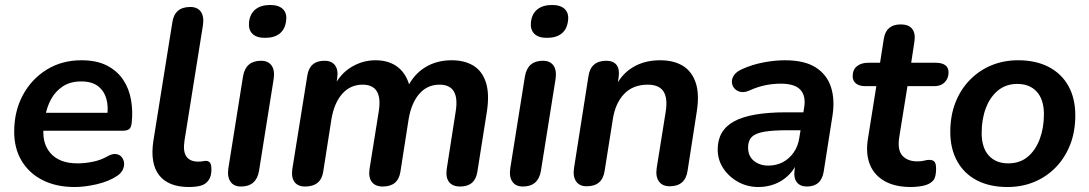

<svg xmlns="http://www.w3.org/2000/svg" viewBox="-20 -741 4375 771"><path d="M280 10Q206 10 151.5 -17.5Q97 -45 67 -95Q37 -145 37 -212Q37 -294 71.5 -358.5Q106 -423 167 -461Q228 -499 307 -499Q368 -499 409 -478Q450 -457 474 -421.5Q498 -386 506 -341Q514 -296 509 -249Q507 -228 498 -222Q489 -216 473 -216H137L147 -288H427L410 -273Q416 -313 407 -344.5Q398 -376 373.5 -395Q349 -414 306 -414Q262 -414 232 -394Q202 -374 185 -342.5Q168 -311 162 -275L157 -244Q145 -171 181 -128Q217 -85 291 -85Q321 -85 353 -91.5Q385 -98 411 -113Q430 -124 444.5 -122.5Q459 -121 467.5 -111.5Q476 -102 478 -88.5Q480 -75 473.5 -60.5Q467 -46 451 -35Q416 -12 368 -1Q320 10 280 10Z M739 10Q656 10 619 -37.5Q582 -85 596 -176L672 -651Q681 -713 744 -713Q773 -713 786.5 -694Q800 -675 795 -640L721 -177Q714 -133 728.5 -112.5Q743 -92 776 -92Q787 -92 794 -93.5Q801 -95 807 -95Q817 -95 823 -88Q829 -81 829 -61Q829 -32 817 -16.5Q805 -1 788 4Q779 7 765 8.5Q751 10 739 10Z M948 8Q919 8 905.5 -11.5Q892 -31 897 -65L956 -435Q967 -497 1028 -497Q1057 -497 1070.5 -478Q1084 -459 1079 -424L1020 -54Q1009 8 948 8ZM1044 -589Q1010 -589 993.5 -605.5Q977 -622 980 -652Q984 -686 1006 -703.5Q1028 -721 1065 -721Q1099 -721 1116 -704.5Q1133 -688 1129 -658Q1125 -624 1103.5 -606.5Q1082 -589 1044 -589Z M1205 8Q1176 8 1162.5 -10.5Q1149 -29 1154 -63L1214 -437Q1223 -497 1283 -497Q1312 -497 1325.5 -478.5Q1339 -460 1334 -427L1324 -362L1317 -387Q1345 -444 1390.5 -471.5Q1436 -499 1488 -499Q1544 -499 1580 -469.5Q1616 -440 1628 -382L1615 -388Q1641 -442 1687 -470.5Q1733 -499 1794 -499Q1846 -499 1881.5 -477Q1917 -455 1931.5 -409Q1946 -363 1935 -292L1897 -52Q1888 8 1828 8Q1797 8 1783 -10.5Q1769 -29 1774 -63L1810 -294Q1827 -401 1745 -401Q1696 -401 1664 -364.5Q1632 -328 1621 -263L1588 -52Q1579 8 1517 8Q1487 8 1473 -10.5Q1459 -29 1464 -63L1501 -294Q1518 -401 1436 -401Q1387 -401 1354.5 -364.5Q1322 -328 1311 -263L1278 -52Q1269 8 1205 8Z M2080 8Q2051 8 2037.5 -11.5Q2024 -31 2029 -65L2088 -435Q2099 -497 2160 -497Q2189 -497 2202.5 -478Q2216 -459 2211 -424L2152 -54Q2141 8 2080 8ZM2176 -589Q2142 -589 2125.5 -605.5Q2109 -622 2112 -652Q2116 -686 2138 -703.5Q2160 -721 2197 -721Q2231 -721 2248 -704.5Q2265 -688 2261 -658Q2257 -624 2235.5 -606.5Q2214 -589 2176 -589Z M2336 7Q2307 7 2293.5 -12.5Q2280 -32 2285 -66L2343 -435Q2352 -497 2415 -497Q2443 -497 2456 -480Q2469 -463 2464 -429L2454 -365L2450 -390Q2475 -443 2521.5 -471Q2568 -499 2631 -499Q2685 -499 2721.5 -477Q2758 -455 2773.5 -409.5Q2789 -364 2778 -293L2741 -55Q2732 7 2669 7Q2640 7 2626 -12.5Q2612 -32 2617 -66L2653 -291Q2662 -346 2644.5 -373.5Q2627 -401 2581 -401Q2522 -401 2486.5 -364Q2451 -327 2441 -263L2408 -55Q2399 7 2336 7Z M3026 10Q2981 10 2944 -10.5Q2907 -31 2884.5 -65Q2862 -99 2862 -141Q2862 -218 2928.5 -254Q2995 -290 3137 -290H3217L3206 -218H3143Q3084 -218 3049 -212Q3014 -206 2999 -191Q2984 -176 2984 -149Q2984 -114 3007.5 -95Q3031 -76 3065 -76Q3097 -76 3123 -89.5Q3149 -103 3167 -128.5Q3185 -154 3190 -189L3209 -308Q3217 -355 3194.5 -380Q3172 -405 3116 -405Q3083 -405 3052 -398.5Q3021 -392 2988 -377Q2969 -369 2954 -372Q2939 -375 2929.5 -385.5Q2920 -396 2919 -410.5Q2918 -425 2927.5 -439Q2937 -453 2959 -463Q3001 -482 3046.5 -490.5Q3092 -499 3132 -499Q3211 -499 3256 -470Q3301 -441 3317 -391Q3333 -341 3323 -277L3288 -54Q3279 8 3220 8Q3193 8 3179.5 -9.5Q3166 -27 3171 -61L3181 -124L3188 -104Q3174 -65 3148.5 -39.5Q3123 -14 3091.5 -2Q3060 10 3026 10Z M3638 10Q3573 10 3531 -14.5Q3489 -39 3472.5 -82Q3456 -125 3465 -182L3499 -395H3455Q3431 -395 3417.5 -405.5Q3404 -416 3404 -435Q3404 -461 3421 -475Q3438 -489 3467 -489H3514L3529 -585Q3538 -643 3597 -643Q3629 -643 3643 -625Q3657 -607 3652 -574L3639 -489H3737Q3762 -489 3775.5 -479.5Q3789 -470 3789 -450Q3789 -426 3773.5 -410.5Q3758 -395 3731 -395H3624L3591 -190Q3583 -138 3604 -115.5Q3625 -93 3663 -93Q3681 -93 3691.5 -96Q3702 -99 3712 -99Q3726 -99 3732.5 -91.5Q3739 -84 3739 -64Q3739 -30 3728 -17Q3717 -4 3698 2Q3686 6 3669 8Q3652 10 3638 10Z M4026 10Q3954 10 3902.5 -17Q3851 -44 3823.5 -94Q3796 -144 3796 -211Q3796 -277 3817 -330Q3838 -383 3875.5 -421Q3913 -459 3962 -479Q4011 -499 4068 -499Q4140 -499 4191.5 -472Q4243 -445 4270.5 -395.5Q4298 -346 4298 -278Q4298 -212 4277 -159Q4256 -106 4218.5 -68Q4181 -30 4132 -10Q4083 10 4026 10ZM4029 -85Q4075 -85 4106.5 -111Q4138 -137 4155 -182Q4172 -227 4172 -282Q4172 -341 4143.5 -372.5Q4115 -404 4065 -404Q4020 -404 3988 -378Q3956 -352 3939 -307.5Q3922 -263 3922 -207Q3922 -148 3950.5 -116.5Q3979 -85 4029 -85Z"/></svg>

Font: Nunito Variable Extra Light
Style: Italic
Weight: 200
Italic angle: -9°
Designer: Vernon Adams
Foundry: Vernon Adams
Version: Version 3.602